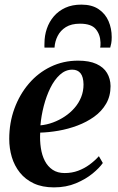

<svg xmlns="http://www.w3.org/2000/svg" viewBox="-20 -800 510 831"><path d="M425 -94.5Q410.5 -73.5 380.8 -49Q351 -24.5 308.8 -6.8Q266.5 11 213.5 11Q163 11 126.2 -6.2Q89.5 -23.5 66 -53Q42.5 -82.5 31.2 -120Q20 -157.5 20 -198.5Q20 -269 42.5 -330.2Q65 -391.5 105 -438.2Q145 -485 199.5 -511.2Q254 -537.5 318 -537.5Q366.5 -537.5 397.5 -523.2Q428.5 -509 443.2 -484.2Q458 -459.5 458.5 -427.5Q458.5 -384 439.2 -351Q420 -318 387.5 -294.8Q355 -271.5 315 -256.5Q275 -241.5 233 -234.2Q191 -227 154 -226Q152 -191.5 156.8 -159.8Q161.5 -128 174 -103.8Q186.5 -79.5 207.8 -65.2Q229 -51 260 -51Q291.5 -51 318.2 -61Q345 -71 367.5 -87.5Q390 -104 408 -124ZM293 -498.5Q263.5 -498.5 239.5 -476.8Q215.5 -455 198 -419.5Q180.5 -384 169.5 -341.5Q158.5 -299 155 -257.5Q182.5 -260 209.5 -270Q236.5 -280 260.2 -295.8Q284 -311.5 302.5 -332.8Q321 -354 331.2 -379.5Q341.5 -405 341.5 -434.5Q341 -467.5 328.5 -483Q316 -498.5 293 -498.5ZM172.5 -594Q172.5 -598.5 172.2 -602.5Q172 -606.5 172.5 -613Q172.5 -646 182.8 -676Q193 -706 213.2 -729.5Q233.5 -753 263 -766.5Q292.5 -780 332 -780Q378 -780 407 -760.2Q436 -740.5 449.8 -708.5Q463.5 -676.5 463.5 -639.5Q463.5 -623.5 461.5 -612.8Q459.5 -602 457 -594H413.5Q414 -597.5 414.8 -602.5Q415.5 -607.5 415 -616Q414 -650.5 394.5 -674Q375 -697.5 326 -697.5Q289 -697.5 265.2 -682.8Q241.5 -668 229.5 -644.2Q217.5 -620.5 216 -594Z"/></svg>

Font: Merriweather 96pt SemiBold
Style: Italic
Weight: 600
Italic angle: -7.8°
Version: Version 2.101